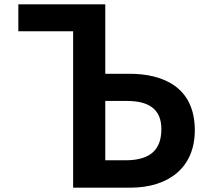

<svg xmlns="http://www.w3.org/2000/svg" viewBox="-20 -818 1040 890"><path d="M319 52H583C764 52 883 -43 883 -214C883 -420 728 -476 581 -476H468V-798H65V-673H319ZM561 -75H468V-350H569C671 -350 728 -311 728 -220C728 -130 684 -75 561 -75Z"/></svg>

Font: LINE Seed JP_OTF Bold
Style: Regular
Weight: 700
Designer: LINE & Fontrix & Fontworks
Version: Version 1.009